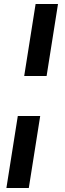

<svg xmlns="http://www.w3.org/2000/svg" viewBox="-20 -740 326 960"><path d="M101 -360 158 -720H270L213 -360ZM12 200 69 -160H181L124 200Z"/></svg>

Font: Chivo Medium ExtraBold
Style: Italic
Weight: 800
Italic angle: -8.05°
Version: Version 2.002